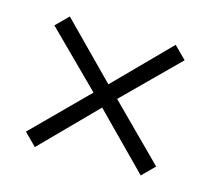

<svg xmlns="http://www.w3.org/2000/svg" viewBox="-62 -565 535 487"><g transform="rotate(15 205.5 -321.5)"><path d="M205 -291 344 -150 376 -182 236 -322 376 -461 344 -493 205 -352 66 -493 34 -461 174 -322 34 -182 66 -150Z"/></g></svg>

Font: Noto Sans Devanagari UI ExtraCondensed Light
Style: Regular
Weight: 300
Width: 2
Designer: Jelle Bosma - Monotype Design Team
Foundry: Monotype Imaging Inc.
Version: Version 2.004